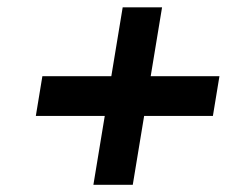

<svg xmlns="http://www.w3.org/2000/svg" viewBox="-20 -554 698 531"><path d="M238.3 -43 319.3 -533.7H428.2L347.2 -43ZM79.1 -233.4 97.2 -343.3H586.9L568.8 -233.4Z"/></svg>

Font: Inter 24pt SemiBold
Style: Italic
Weight: 600
Italic angle: -9.3988°
Designer: Rasmus Andersson
Foundry: rsms
Version: Version 4.001;git-66647c0bb